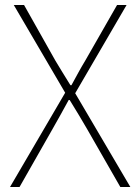

<svg xmlns="http://www.w3.org/2000/svg" viewBox="-20 -746 559 766"><path d="M20 0H58L190 -232C210 -267 230 -303 254 -347H258C285 -303 307 -267 327 -232L460 0H500L280 -374L485 -726H447L320 -504C300 -471 287 -446 265 -406H261C236 -446 221 -471 201 -504L76 -726H35L240 -376Z"/></svg>

Font: Genne Gothic ExtraLight
Style: Regular
Weight: 250
Designer: Ryoko NISHIZUKA (kana & ideographs); Paul D. Hunt (Latin, Greek & Cyrillic); Wenlong ZHANG (bopomofo); Sandoll Communica
Foundry: Adobe Systems Incorporated
Version: Version 1.004;PS 1.004;hotconv 16.6.51;makeotf.lib2.5.65220